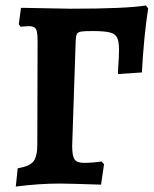

<svg xmlns="http://www.w3.org/2000/svg" viewBox="-20 -674 564 705"><path d="M45 -56Q88 -63 102.5 -81Q117 -99 117 -143L118 -524Q118 -557 112 -567.5Q106 -578 86 -578L55 -576L49 -585L57 -645H77Q218 -642 239 -642Q445 -642 516 -654L524 -643Q508 -539 501 -408L413 -402L414 -426Q417 -465 417 -490Q417 -522 410 -536Q403 -550 383 -555Q363 -560 318 -560Q289 -560 277.5 -558Q266 -556 262.5 -549.5Q259 -543 258 -526L245 -138Q245 -101 254 -88.5Q263 -76 288 -76Q318 -76 353 -81L362 -71L351 4Q231 0 200 0Q123 0 38 11Z"/></svg>

Font: Alegreya
Style: Bold
Weight: 700
Designer: Juan Pablo del Peral
Foundry: Huerta Tipografica
Version: Version 2.008; ttfautohint (v1.8)